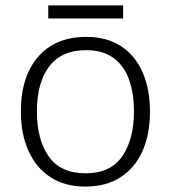

<svg xmlns="http://www.w3.org/2000/svg" viewBox="-20 -678 630 708"><path d="M533 -267Q533 -183 505.5 -121Q478 -59 424.5 -24.5Q371 10 294 10Q220 10 167 -24Q114 -58 85.5 -120.5Q57 -183 57 -267Q57 -396 121 -469Q185 -542 298 -542Q374 -542 426.5 -507.5Q479 -473 506 -411Q533 -349 533 -267ZM116 -267Q116 -164 159.5 -101.5Q203 -39 295 -39Q388 -39 431 -102Q474 -165 474 -267Q474 -333 456 -384Q438 -435 399 -464Q360 -493 297 -493Q207 -493 161.5 -433Q116 -373 116 -267ZM434 -658V-610H158V-658Z"/></svg>

Font: Noto Sans Arabic Light
Style: Regular
Weight: 300
Designer: Monotype Design Team, Nadine Chahine, Nizar Qandah and Khaled Hosny
Foundry: Monotype Imaging Inc.
Version: Version 2.012; ttfautohint (v1.8.4.7-5d5b)